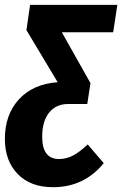

<svg xmlns="http://www.w3.org/2000/svg" viewBox="-47 -551 504 792"><path d="M437 -530.8 419.9 -418H208L326.2 -208L313 -122.1L311 -123L312 -122.1H234.9Q184.1 -122.1 155.5 -86.4Q127 -50.8 127 13.2Q127 105 196.8 105Q226.6 105 253.7 90.8Q280.8 76.7 314.9 44.9L380.9 122.1Q299.8 221.2 171.9 221.2Q78.6 221.2 25.9 166.7Q-26.9 112.3 -26.9 22Q-26.9 -78.1 31.2 -141.4Q89.4 -204.6 190.9 -211.9L62 -426.8L77.1 -530.8Z"/></svg>

Font: Fira Sans Compressed
Style: Bold Italic
Weight: 700
Width: 3
Italic angle: -8°
Designer: Carrois Corporate & Edenspiekermann AG
Foundry: Carrois Corporate GbR & Edenspiekermann AG
Version: Version 4.203;PS 004.203;hotconv 1.0.88;makeotf.lib2.5.64775